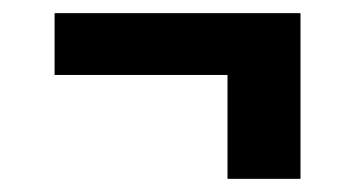

<svg xmlns="http://www.w3.org/2000/svg" viewBox="-20 -407 540 292"><path d="M326 -135V-293H63V-387H437V-135Z"/></svg>

Font: Iosevka Curly Slab
Style: Bold
Weight: 700
Monospace: yes
Designer: Belleve Invis
Foundry: Belleve Invis
Version: Version 22.1.2; ttfautohint (v1.8.4)